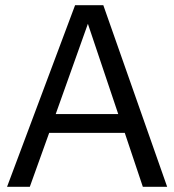

<svg xmlns="http://www.w3.org/2000/svg" viewBox="-20 -714 666 734"><path d="M7 0 267 -694H375L619 0H526L457 -206H168L94 0ZM193 -278H432L316 -623Z"/></svg>

Font: Cantarell
Style: Regular
Weight: 400
Designer: Dave Crossland, Nikolaus Waxweiler, Florian Fecher, Jacques Le Bailly, Eben Sorkin, Alexei Vanyashin, Alexios Zavras, Em
Version: Version 0.303